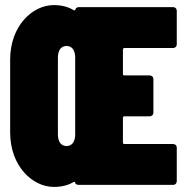

<svg xmlns="http://www.w3.org/2000/svg" viewBox="-20 -728 730 756"><path d="M676 -554V-685C676 -694 670 -700 661 -700H291C284 -700 279 -697 277 -691C276 -688 274 -686 270 -688C249 -701 222 -708 192 -708C107 -708 20 -625 20 -494V-206C20 -75 107 8 192 8C222 8 247 2 269 -11C273 -13 276 -12 276 -8C276 -4 282 0 291 0H661C670 0 676 -6 676 -15V-146C676 -155 670 -161 661 -161H470C466 -161 464 -163 464 -167V-264C464 -268 466 -270 470 -270H569C578 -270 584 -276 584 -285V-416C584 -425 578 -431 569 -431H470C466 -431 464 -433 464 -437V-533C464 -537 467 -539 470 -539H661C670 -539 676 -545 676 -554ZM242 -153C220 -153 208 -171 208 -198V-502C208 -529 220 -547 242 -547C264 -547 276 -529 276 -502V-198C276 -171 264 -153 242 -153Z"/></svg>

Font: Barlow Condensed Black
Style: Regular
Weight: 900
Width: 3
Designer: Jeremy Tribby
Foundry: Tribby Type
Version: Version 1.422;hotconv 1.0.109;makeotfexe 2.5.65596